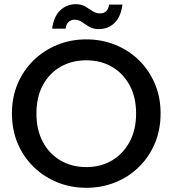

<svg xmlns="http://www.w3.org/2000/svg" viewBox="-20 -890 824 917"><path d="M392 7Q319 7 254.5 -19Q190 -45 141 -92.5Q92 -140 64.5 -205Q37 -270 37 -348Q37 -426 64.5 -490.5Q92 -555 141 -602.5Q190 -650 254.5 -676Q319 -702 392 -702Q466 -702 530.5 -676Q595 -650 643.5 -602.5Q692 -555 719.5 -490.5Q747 -426 747 -348Q747 -270 719.5 -205Q692 -140 643.5 -92.5Q595 -45 530.5 -19Q466 7 392 7ZM392 -92Q461 -92 514.5 -123.5Q568 -155 599 -212.5Q630 -270 630 -348Q630 -426 599 -483Q568 -540 514.5 -571Q461 -602 392 -602Q323 -602 269 -571Q215 -540 184.5 -483Q154 -426 154 -348Q154 -270 184.5 -212.5Q215 -155 269 -123.5Q323 -92 392 -92ZM452 -751Q425 -751 406.5 -762Q388 -773 372 -784.5Q356 -796 336 -796Q320 -796 308 -785.5Q296 -775 293 -753H229Q237 -812 268 -841Q299 -870 342 -870Q369 -870 387.5 -859Q406 -848 422 -837Q438 -826 458 -826Q475 -826 486.5 -836Q498 -846 501 -868H565Q557 -809 526.5 -780Q496 -751 452 -751Z"/></svg>

Font: Parkinsans Medium
Style: Regular
Weight: 500
Designer: Red Stone, Indian Type Foundry
Foundry: Indian Type Foundry
Version: Version 1.000